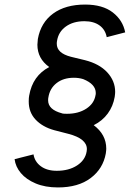

<svg xmlns="http://www.w3.org/2000/svg" viewBox="-20 -732 597 842"><path d="M44 -34 127 -55Q132 -23 159 -3Q186 17 229 17Q282 17 318 -6.5Q354 -30 360 -68Q361 -72 361 -78Q361 -124 280 -145L218 -161Q167 -175 136.5 -207Q106 -239 106 -287Q106 -304 108 -313Q123 -400 196 -438Q144 -475 144 -536Q144 -543 146 -561Q159 -633 213 -672.5Q267 -712 353 -712Q430 -712 474.5 -677.5Q519 -643 529 -590L448 -569Q442 -602 416.5 -620.5Q391 -639 350 -639Q301 -639 268.5 -615.5Q236 -592 230 -552Q229 -548 229 -540Q229 -499 291 -483L353 -468Q416 -452 450.5 -414.5Q485 -377 485 -329Q485 -321 483 -307Q476 -266 452.5 -234Q429 -202 391 -183Q446 -142 446 -80Q446 -73 444 -59Q432 8 377.5 49Q323 90 234 90Q178 90 136.5 72.5Q95 55 71.5 27Q48 -1 44 -34ZM191 -292Q191 -251 252 -235L255 -234Q261 -233 274 -233Q324 -233 358.5 -255.5Q393 -278 399 -315Q400 -318 400 -324Q400 -363 345 -385Q326 -391 304 -391Q258 -391 228 -367.5Q198 -344 192 -304Q191 -300 191 -292Z"/></svg>

Font: Oak Sans Medium
Style: Italic
Weight: 500
Italic angle: -9.49998°
Foundry: Erik Kennedy, Walven
Version: Version 1.000